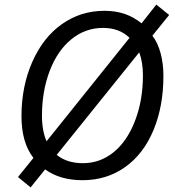

<svg xmlns="http://www.w3.org/2000/svg" viewBox="-20 -772 760 833"><path d="M689 -442.9Q689 -311.5 646 -207.8Q603 -104 522.9 -47.1Q442.9 9.8 337.9 9.8Q240.2 9.8 175.8 -37.1L112.8 41L58.1 -3.9L125 -86.9Q73.2 -153.3 73.2 -268.1Q73.2 -397 120.1 -503.4Q167 -609.9 248.8 -667.5Q330.6 -725.1 433.1 -725.1Q481.4 -725.1 520.3 -711.9Q559.1 -698.7 594.2 -670.9L658.2 -752L713.9 -707L641.1 -617.2Q664.6 -586.9 676.8 -541Q689 -495.1 689 -442.9ZM426.8 -650.9Q350.1 -650.9 289.6 -601.6Q229 -552.2 195.6 -464.4Q162.1 -376.5 162.1 -270Q162.1 -204.1 182.1 -159.2L542 -607.9Q498 -650.9 426.8 -650.9ZM600.1 -444.8Q600.1 -502.4 584 -544.9L226.1 -100.1Q270.5 -64 339.8 -64Q414.1 -64 472.9 -111.6Q531.7 -159.2 565.9 -248Q600.1 -336.9 600.1 -444.8Z"/></svg>

Font: CAA NEO Sans
Style: Italic
Weight: 400
Italic angle: -12°
Version: Version 1.10